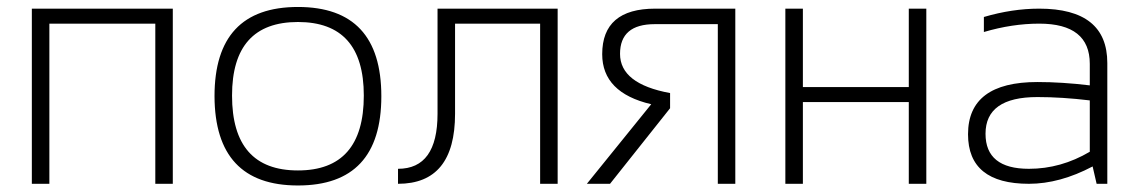

<svg xmlns="http://www.w3.org/2000/svg" viewBox="-20 -538 3339 562"><path d="M73.2 0V-512.7H485.8V0H434.6V-468.8H124.5V0Z M607.9 -256.3Q607.9 -517.6 852.1 -517.6Q1096.2 -517.6 1096.2 -256.3Q1096.2 4.9 852.1 4.9Q608.9 4.9 607.9 -256.3ZM852.1 -39.1Q1044.9 -39.1 1044.9 -258.3Q1044.9 -473.6 852.1 -473.6Q659.2 -473.6 659.2 -258.3Q659.2 -39.1 852.1 -39.1Z M1145 -43.9Q1260.7 -43.9 1260.7 -205.1V-512.7H1612.3V0H1561V-468.8H1312V-205.1Q1312 0 1145 0Z M2081.1 0V-467.3H1896.5Q1794.9 -467.3 1794.9 -380.4Q1794.9 -292.5 1941.4 -265.6V-221.2L1765.6 0H1697.8L1886.2 -232.9Q1742.7 -266.6 1742.7 -379.4Q1742.7 -512.7 1897.9 -512.7H2132.3V0Z M2278.8 0V-512.7H2330.1V-283.2H2640.1V-512.7H2691.4V0H2640.1V-239.3H2330.1V0Z M2813.5 -145Q2813.5 -297.9 3016.6 -297.9Q3088.4 -297.9 3169.9 -288.1V-351.1Q3169.9 -468.8 3022 -468.8Q2942.9 -468.8 2859.9 -444.3V-488.3Q2942.9 -512.7 3022 -512.7Q3221.2 -512.7 3221.2 -353.5V0H3189.9L3178.2 -50.8Q3082 0 2991.7 0Q2813.5 0 2813.5 -145ZM3016.6 -253.9Q2864.7 -253.9 2864.7 -146.5Q2864.7 -43.9 2991.7 -43.9Q3085.4 -43.9 3169.9 -93.8V-244.1Q3088.4 -253.9 3016.6 -253.9Z"/></svg>

Font: Sansation Light
Style: Light
Weight: 300
Designer: Bernd Montag
Version: Version 1.301